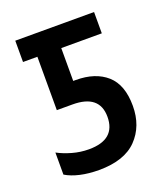

<svg xmlns="http://www.w3.org/2000/svg" viewBox="-108 -616 610 703"><g transform="rotate(-20 197.0 -265.0)"><path d="M159 10Q119 10 86 2.5Q53 -5 30 -19V-105Q54 -92 85.5 -83Q117 -74 150 -74Q254 -74 254 -163Q254 -249 149 -249H88V-457H32V-540H339V-457H181V-329H191Q267 -329 311 -290Q355 -251 355 -169Q355 -90 306.5 -40Q258 10 159 10Z"/></g></svg>

Font: Avrile Sans Condensed Medium
Style: Regular
Weight: 500
Width: 3
Designer: Monotype Design Team
Foundry: Monotype Imaging Inc.
Version: Version 2.001;September 10, 2019;FontCreator 11.5.0.2425 64-